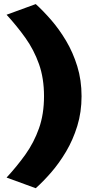

<svg xmlns="http://www.w3.org/2000/svg" viewBox="-20 -806 467 964"><path d="M159.5 139 13 85.5Q65 29.5 107.8 -30.5Q150.5 -90.5 175.8 -161.8Q201 -233 201 -323Q201 -413 175.8 -484.2Q150.5 -555.5 107.8 -615.5Q65 -675.5 13 -732L159.5 -785.5Q196.5 -752 236.8 -705.8Q277 -659.5 311.8 -601.2Q346.5 -543 368 -473.2Q389.5 -403.5 389.5 -323Q389.5 -243 368 -173.2Q346.5 -103.5 311.8 -45Q277 13.5 236.8 59.8Q196.5 106 159.5 139Z"/></svg>

Font: Commissioner Flair ExtraBold
Style: Regular
Weight: 800
Designer: Kostas Bartsokas
Foundry: Kostas Bartsokas
Version: Version 1.000; ttfautohint (v1.8.3)